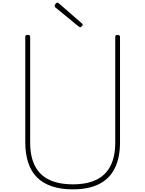

<svg xmlns="http://www.w3.org/2000/svg" viewBox="-20 -1412 1098 1451"><path d="M531 19Q441 19 373.5 -3.5Q306 -26 261 -70Q216 -114 193.5 -181.5Q171 -249 171 -337V-1133Q171 -1141 175 -1144.5Q179 -1148 189 -1148Q200 -1148 204 -1144.5Q208 -1141 208 -1133V-334Q208 -229 244 -158.5Q280 -88 352 -53.5Q424 -19 531 -19Q637 -19 708 -53.5Q779 -88 815 -158.5Q851 -229 851 -334V-1133Q851 -1141 855 -1144.5Q859 -1148 868 -1148Q887 -1148 887 -1133V-337Q887 -220 847.5 -140.5Q808 -61 729 -21Q650 19 531 19ZM586 -1206Q583 -1206 581 -1208Q579 -1210 574 -1212L396 -1358Q395 -1362 394 -1364Q393 -1366 393 -1368Q393 -1373 396.5 -1378.5Q400 -1384 404.5 -1388Q409 -1392 415 -1392Q418 -1392 420.5 -1389.5Q423 -1387 428 -1384L600 -1234Q603 -1232 604 -1229Q605 -1226 605 -1225Q605 -1219 597.5 -1212.5Q590 -1206 586 -1206Z"/></svg>

Font: Playwrite CL Thin
Style: Regular
Weight: 100
Designer: Veronika Burian, José Scaglione
Foundry: TypeTogether
Version: Version 1.002